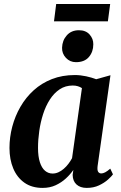

<svg xmlns="http://www.w3.org/2000/svg" viewBox="-20 -931 608 962"><path d="M469 -99Q466.5 -78 472 -70Q477.5 -62 487.5 -62Q496 -62 506.8 -67.5Q517.5 -73 532.5 -86L546 -57.5Q539 -47.5 521 -31.2Q503 -15 476 -2.2Q449 10.5 414.5 10.5Q382 10.5 363.2 -6.8Q344.5 -24 344 -55L347.5 -79.5Q332.5 -57.5 310.2 -37Q288 -16.5 259 -3Q230 10.5 193.5 10.5Q139.5 10.5 102.5 -15.5Q65.5 -41.5 46.5 -86.8Q27.5 -132 27.5 -189.5Q27.5 -243.5 41.5 -296.5Q55.5 -349.5 82.5 -396.2Q109.5 -443 149 -478.8Q188.5 -514.5 240.2 -534.8Q292 -555 355 -555Q382.5 -555 411.5 -548.8Q440.5 -542.5 462 -534L533.5 -554ZM390.5 -489.5Q381.5 -495.5 370 -499Q358.5 -502.5 344.5 -502.5Q307.5 -502.5 279 -483.5Q250.5 -464.5 229.8 -432.2Q209 -400 196 -359.2Q183 -318.5 176.8 -275Q170.5 -231.5 170.5 -190Q170.5 -147 179.8 -118.2Q189 -89.5 205.5 -75.5Q222 -61.5 243.5 -61.5Q258.5 -61.5 272.5 -67.8Q286.5 -74 299.2 -85Q312 -96 322.5 -109.8Q333 -123.5 341 -138.5ZM360.5 -619.5Q330.5 -619.5 310.2 -641.2Q290 -663 291 -692Q292 -728.5 314.8 -754Q337.5 -779.5 375.5 -779.5Q410 -779.5 429 -758Q448 -736.5 447.5 -709Q447.5 -671.5 425.5 -645.5Q403.5 -619.5 360.5 -619.5ZM261.5 -911H532L520.5 -824H250.5Z"/></svg>

Font: Merriweather 48pt
Style: Bold Italic
Weight: 700
Italic angle: -7.8°
Version: Version 2.101